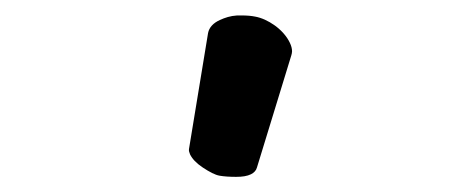

<svg xmlns="http://www.w3.org/2000/svg" viewBox="-20 -801 596 251"><path d="M315.9 -582 360.8 -728.5C361.3 -730.5 361.8 -731.9 361.8 -733.9C361.8 -737.3 360.8 -741.2 358.9 -745.1C355 -753.4 348.1 -761.2 339.4 -767.6C330.6 -773.9 321.8 -777.8 313.5 -779.3C308.6 -780.3 302.7 -780.8 296.4 -780.8H290C281.2 -780.3 273.9 -777.8 267.6 -774.9C258.8 -771 253.4 -765.1 252 -757.8L227.1 -606.4C226.6 -604 227.5 -601.6 228.5 -599.1C231.4 -593.3 236.3 -587.9 245.1 -582C253.9 -576.2 261.2 -572.3 267.1 -571.3C272.9 -570.3 280.3 -569.8 288.6 -569.8C296.9 -569.8 303.2 -570.8 308.1 -573.2C312 -575.2 314.9 -578.1 315.9 -582Z"/></svg>

Font: Tuffy
Style: Bold
Weight: 700
Designer: Thatcher Ulrich, Karoly Barta, Michael Everson
Version: Version 001.270